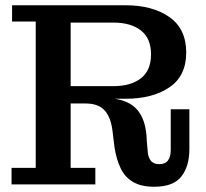

<svg xmlns="http://www.w3.org/2000/svg" viewBox="-20 -702 785 731"><path d="M24 0V-63H116V-620H26V-682H249V-63H343V0ZM567 9Q517 9 486 -9.5Q455 -28 439 -62Q423 -96 416 -141L409 -198Q403 -254 379 -281Q355 -308 306 -308H249V-329H369Q456 -330 496.5 -290.5Q537 -251 539 -164L542 -130Q543 -105 553.5 -91Q564 -77 586 -77Q609 -77 619.5 -91Q630 -105 630 -130V-286H701V-134Q701 -69 670.5 -30Q640 9 567 9ZM249 -308V-374H412Q478 -374 516.5 -404Q555 -434 555 -495Q555 -556 516.5 -586Q478 -616 412 -616H249V-682H457Q561 -682 625 -637Q689 -592 689 -502Q689 -413 625 -369.5Q561 -326 458 -326H374L355 -308Z"/></svg>

Font: Montagu Slab 120pt Medium
Style: Regular
Weight: 500
Designer: Florian Karsten
Foundry: Florian Karsten
Version: Version 1.000